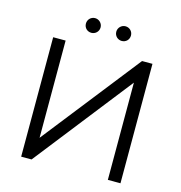

<svg xmlns="http://www.w3.org/2000/svg" viewBox="-123 -977 1027 1087"><g transform="rotate(15 390.0 -433.0)"><path d="M681 0V-700H620L172 -130V-700H99V0H160L607 -570V0ZM479 -780C503 -780 522 -798 522 -823C522 -847 503 -866 479 -866C456 -866 436 -847 436 -823C436 -798 456 -780 479 -780ZM301 -780C324 -780 344 -798 344 -823C344 -847 324 -866 301 -866C277 -866 258 -847 258 -823C258 -798 277 -780 301 -780Z"/></g></svg>

Font: Chess Sans
Style: Regular
Weight: 400
Designer: Wolf Bōese
Foundry: Wolf Bōese
Version: Version 7.223;Glyphs 3.3 (3306)